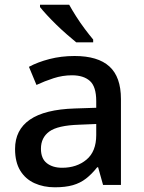

<svg xmlns="http://www.w3.org/2000/svg" viewBox="-20 -786 612 816"><path d="M297 -548Q396 -548 445 -503.5Q494 -459 494 -365V0H418L397 -75H393Q370 -46 345.5 -27Q321 -8 289.5 1Q258 10 213 10Q165 10 126.5 -7.5Q88 -25 66 -61Q44 -97 44 -153Q44 -234 107 -277.5Q170 -321 298 -325L389 -328V-356Q389 -418 362 -442Q335 -466 286 -466Q246 -466 207.5 -453.5Q169 -441 135 -425L103 -502Q140 -522 190 -535Q240 -548 297 -548ZM316 -256Q225 -253 189.5 -227Q154 -201 154 -154Q154 -112 179 -92.5Q204 -73 244 -73Q306 -73 347.5 -107.5Q389 -142 389 -212V-259ZM274 -766Q286 -744 303.5 -716.5Q321 -689 340.5 -663Q360 -637 376 -618V-606H304Q287 -620 264.5 -639.5Q242 -659 220 -680.5Q198 -702 179.5 -722Q161 -742 150 -756V-766Z"/></svg>

Font: Noto Sans Khmer Medium
Style: Regular
Weight: 500
Version: Version 2.003